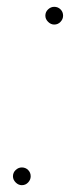

<svg xmlns="http://www.w3.org/2000/svg" viewBox="-20 -540 222 563"><path d="M139 -468Q129 -468 121 -476Q113 -484 113 -494Q113 -505 121 -512.5Q129 -520 139 -520Q150 -520 157.5 -512.5Q165 -505 165 -494Q165 -484 157.5 -476Q150 -468 139 -468ZM44 3Q34 3 26 -5Q18 -13 18 -23Q18 -34 26 -41.5Q34 -49 44 -49Q55 -49 62.5 -41.5Q70 -34 70 -23Q70 -13 62.5 -5Q55 3 44 3Z"/></svg>

Font: Montserrat Thin
Style: Italic
Weight: 100
Italic angle: -11.3°
Designer: Julieta Ulanovsky
Foundry: Julieta Ulanovsky
Version: Version 9.000; ttfautohint (v1.8.4.7-5d5b)